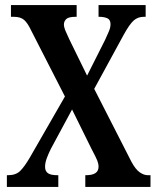

<svg xmlns="http://www.w3.org/2000/svg" viewBox="-20 -734 619 754"><path d="M7 0V-46H12Q42 -46 59 -62.5Q76 -79 97 -115L235 -355L102 -615Q89 -643 75 -655.5Q61 -668 34 -668H23V-714H281V-668H277Q249 -668 240 -659Q231 -650 231 -638Q231 -627 238 -611Q245 -595 252 -580L322 -437L393 -578Q400 -594 407 -609.5Q414 -625 414 -639Q414 -657 401 -662.5Q388 -668 369 -668H367V-714H552V-668H545Q521 -668 504.5 -653Q488 -638 465 -596L350 -385L496 -99Q512 -69 528.5 -57.5Q545 -46 560 -46H571V0H315V-46H318Q367 -46 367 -79Q367 -91 362 -103.5Q357 -116 340 -148L263 -304L180 -150Q171 -132 164 -113.5Q157 -95 157 -79Q157 -62 168 -54Q179 -46 205 -46H209V0Z"/></svg>

Font: Noto Serif Devanagari ExtraCondensed SemiBold
Style: Regular
Weight: 600
Width: 2
Designer: Universal Thirst, Indian Type Foundry and the Monotype Design Team
Foundry: Monotype Imaging Inc.
Version: Version 2.004; ttfautohint (v1.8.4.7-5d5b)